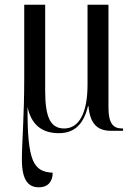

<svg xmlns="http://www.w3.org/2000/svg" viewBox="-20 -556 572 816"><path d="M145 240C186 240 204 213 204 178C122 174 96 130 97 -101C113 -27 157 10 230 10C299 10 336 -31 354 -105H356C363 -27 396 0 453 0H503V-10H499C460 -10 441 -33 441 -99V-536H352V-196C352 -76 316 -10 253 -10C196 -10 172 -55 172 -169V-536H83V-225C83 -58 73 49 73 123C73 216 105 240 145 240Z"/></svg>

Font: Noto Serif Display Condensed
Style: Regular
Weight: 400
Width: 3
Designer: Monotype Design Team
Foundry: Monotype Imaging Inc.
Version: Version 2.009